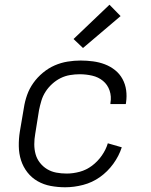

<svg xmlns="http://www.w3.org/2000/svg" viewBox="-20 -784 640 812"><path d="M256 8Q225 8 195 2.5Q165 -3 139.5 -17.5Q114 -32 96 -55Q78 -78 69 -106Q60 -134 59.5 -165.5Q59 -197 64 -228L81 -328Q85 -355 94.5 -382Q104 -409 121 -433Q138 -457 161.5 -476.5Q185 -496 211.5 -507.5Q238 -519 266 -523.5Q294 -528 321 -528Q347 -528 373.5 -524.5Q400 -521 423.5 -512Q447 -503 466.5 -487.5Q486 -472 498 -450Q510 -428 513.5 -402.5Q517 -377 513 -350L512 -344H447V-348Q452 -376 443.5 -401Q435 -426 415.5 -442Q396 -458 370 -464Q344 -470 317 -470Q297 -470 276 -466.5Q255 -463 236 -453.5Q217 -444 200.5 -429Q184 -414 172.5 -396Q161 -378 155 -358Q149 -338 145 -318L129 -218Q125 -196 125 -174Q125 -152 130.5 -132Q136 -112 149 -95.5Q162 -79 179.5 -68.5Q197 -58 218 -54Q239 -50 262 -50Q289 -50 317 -57.5Q345 -65 369 -83Q393 -101 410.5 -126Q428 -151 436 -178L495 -161Q483 -124 459 -91Q435 -58 402.5 -35Q370 -12 331.5 -2Q293 8 256 8ZM331 -581 291 -619 443 -764 490 -716Z"/></svg>

Font: Iosevka Aile Light
Style: Italic
Weight: 300
Italic angle: -9°
Designer: Belleve Invis
Foundry: Belleve Invis
Version: Version 31.1.0; ttfautohint (v1.8.4)